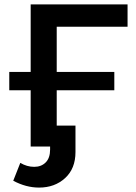

<svg xmlns="http://www.w3.org/2000/svg" viewBox="-20 -664 618 870"><path d="M237 -543V-338H498V-255H237V-95H322V25Q322 100 275 143Q228 186 157 186Q98 186 40 155L72 74Q102 92 135 92Q167 92 187 72Q207 52 207 14V0H119V-255H22V-338H119V-644H558V-543Z"/></svg>

Font: Montserrat Ace
Style: Bold
Weight: 600
Designer: Julieta Ulanovsky
Foundry: Julieta Ulanovsky
Version: Version 1